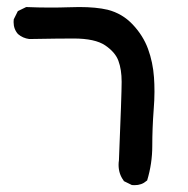

<svg xmlns="http://www.w3.org/2000/svg" viewBox="-20 -404 540 551"><path d="M190.9 -293.5Q149.9 -293.5 64.5 -292H64Q45.4 -294.4 31.7 -306.2Q19 -320.3 19 -340.8Q19 -343.8 19.5 -348.6L31.2 -372.1L55.2 -383.8Q90.3 -382.3 121.8 -382.3Q153.3 -382.3 174.3 -383.1Q195.3 -383.8 207.5 -383.8Q255.9 -383.8 289.1 -376Q331.1 -365.2 360.8 -333.7Q390.6 -302.2 404.8 -263.7Q418.9 -225.1 421.9 -182.1Q423.3 -164.1 423.3 -140.6Q423.3 -117.2 420.9 -87.4Q417 -35.6 417 14.9Q417 65.4 402.3 113.8L400.4 115.2Q386.7 127.4 366.2 127.4Q363.3 127.4 358.4 127L335.4 115.7L334.5 113.8Q320.3 94.7 320.3 68.8Q320.3 62.5 321.3 56.2Q329.1 -133.8 329.1 -169.2Q329.1 -204.6 319.8 -229.5Q311 -253.9 282 -273.7Q252.9 -293.5 190.9 -293.5Z"/></svg>

Font: Bakudai
Style: Bold
Weight: 700
Version: Version 1.48